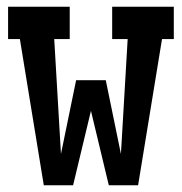

<svg xmlns="http://www.w3.org/2000/svg" viewBox="-20 -550 540 570"><path d="M110 0 39 -434H4V-530H187V-434H141L161 -93L206 -312H294L339 -93L359 -434H313V-530H496V-434H461L390 0H303L250 -221L197 0Z"/></svg>

Font: Iosevka Slab
Style: Bold
Weight: 700
Monospace: yes
Designer: Belleve Invis
Foundry: Belleve Invis
Version: Version 11.1.1; ttfautohint (v1.8.3)